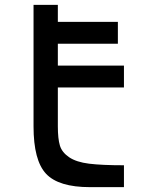

<svg xmlns="http://www.w3.org/2000/svg" viewBox="-20 -770 658 790"><path d="M490 -410H218V-250Q218 -199 226.5 -171Q235 -143 264.5 -123Q294 -103 346.5 -96.5Q399 -90 490 -90V0H350Q221 0 169.5 -55Q118 -110 118 -250V-750H218V-680H465V-590H218V-500H490Z"/></svg>

Font: Hermit
Style: Regular
Weight: 400
Designer: Pablo Caro
Version: Version 2.000;PS 002.000;hotconv 1.0.88;makeotf.lib2.5.64775